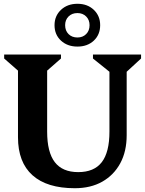

<svg xmlns="http://www.w3.org/2000/svg" viewBox="-20 -978 767 1014"><path d="M558 -599 471 -669V-690H725V-669L649 -599V-264Q649 -178 615 -115.5Q581 -53 520 -18.5Q459 16 375 16Q228 16 151.5 -52.5Q75 -121 75 -253V-605L2 -669V-690H302V-669L229 -605V-283Q229 -174 269.5 -121.5Q310 -69 393 -69Q477 -69 517.5 -121.5Q558 -174 558 -283ZM389 -732Q336 -732 302 -763.5Q268 -795 268 -845Q268 -894 302 -926Q336 -958 389 -958Q442 -958 475.5 -926Q509 -894 509 -845Q509 -795 475.5 -763.5Q442 -732 389 -732ZM389 -780Q417 -780 435 -798Q453 -816 453 -845Q453 -873 435 -891Q417 -909 389 -909Q360 -909 342 -891Q324 -873 324 -845Q324 -816 342 -798Q360 -780 389 -780Z"/></svg>

Font: Platypi SemiBold
Style: Regular
Weight: 600
Designer: David Sargent
Foundry: Bolt Cutter Type
Version: Version 1.200; ttfautohint (v1.8.4.7-5d5b)